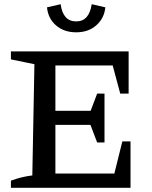

<svg xmlns="http://www.w3.org/2000/svg" viewBox="-20 -895 725 915"><path d="M563 -221H602V0H32V-34Q59 -44 84 -50Q109 -56 134 -59L144 -589L32 -612V-650H593V-449H553L517 -583H244V-367H412L443 -449H478V-216H443L411 -300H244V-68H525ZM343 -741Q285 -741 247 -774Q209 -807 204 -860L269 -875Q280 -793 343 -793Q405 -793 417 -875L482 -860Q477 -808 439 -774.5Q401 -741 343 -741Z"/></svg>

Font: Piazzolla SC Medium
Style: Regular
Weight: 500
Designer: Juan Pablo del Peral
Foundry: Huerta Tipografica
Version: Version 1.330